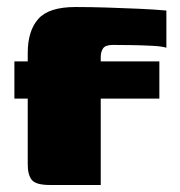

<svg xmlns="http://www.w3.org/2000/svg" viewBox="-20 -527 512 547"><path d="M21 -352H59V-376Q59 -439 89 -473Q119 -507 195 -507Q238 -507 285 -505.5Q332 -504 376.5 -502Q421 -500 454 -497V-391Q442 -395 414 -396.5Q386 -398 355 -398.5Q324 -399 302 -399Q280 -399 273.5 -389Q267 -379 267 -365V-352H434V-246H267V0H122Q83 0 71 -14Q59 -28 59 -59V-246H21Z"/></svg>

Font: Genos Thin Black
Style: Regular
Weight: 900
Version: Version 1.010